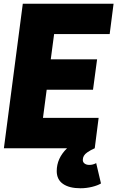

<svg xmlns="http://www.w3.org/2000/svg" viewBox="-20 -800 633 1036"><path d="M491.2 0Q477.5 6.3 470 10.3Q462.4 14.2 450.4 22.5Q438.5 30.8 432.6 40.8Q426.8 50.8 426.8 63Q426.8 75.2 436.5 82.5Q446.3 89.8 461.9 89.8Q481.9 89.8 499 80.1L524.9 189.9Q507.3 200.7 476.6 208.3Q445.8 215.8 414.1 215.8Q354 215.8 320.1 192.4Q286.1 168.9 286.1 123Q286.1 54.2 341.8 0H1L103 -779.8H592.8L571.8 -616.2H272L253.9 -480H503.9L481.9 -315.9H231.9L211.9 -164.1H512.2Z"/></svg>

Font: Cooper Hewitt
Style: Heavy Italic
Weight: 714
Designer: Village Type and Design LLC
Foundry: Cooper Hewitt Smithsonian Design Museum
Version: 1.000